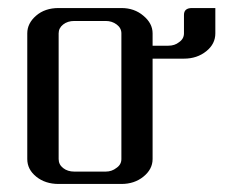

<svg xmlns="http://www.w3.org/2000/svg" viewBox="-20 -458 604 478"><path d="M47.9 -62V-375Q47.9 -399.9 69.8 -418.9Q91.8 -438 126 -438H282.2Q314.5 -438 336.9 -418.9Q359.9 -399.9 359.9 -375V-344.2H398.9Q415 -344.2 425.8 -353Q438 -361.3 438 -375V-420.9Q438 -438 458 -438H516.1V-375Q516.1 -348.6 493.7 -330.6Q470.7 -312 438 -312H359.9V-62Q359.9 -36.6 336.9 -18.1Q314.5 0 282.2 0H126Q92.8 0 70.3 -18.1Q47.9 -36.1 47.9 -62ZM126 -62Q126 -48.3 137.2 -39.6Q148.4 -30.8 165 -30.8H243.2Q258.3 -30.8 270 -40Q282.2 -48.3 282.2 -62V-375Q282.2 -388.2 270.5 -397Q258.8 -405.8 243.2 -405.8H165Q148.4 -405.8 137.2 -397Q126 -388.2 126 -375Z"/></svg>

Font: Hhenum
Style: Regular
Weight: 400
Designer: T. Christopher White
Version: Version 1.0